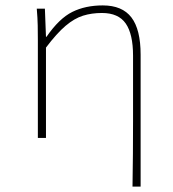

<svg xmlns="http://www.w3.org/2000/svg" viewBox="-20 -510 640 710"><path d="M470 180Q471 120 471.5 59.5Q472 -1 472 -62Q472 -123 472 -183.5Q472 -244 472 -304Q472 -384 445 -423Q418 -462 357 -462Q319 -462 287 -452Q255 -442 222.5 -414.5Q190 -387 150 -334V0H120V-360Q120 -389 119.5 -415.5Q119 -442 116 -478H146L150 -374H152Q199 -442 247.5 -466Q296 -490 360 -490Q432 -490 466 -445.5Q500 -401 500 -308V180Z"/></svg>

Font: Source Code Pro ExtraLight
Style: Regular
Weight: 200
Monospace: yes
Designer: Paul D. Hunt, Teo Tuominen
Foundry: Adobe
Version: Version 1.026;hotconv 1.1.0;makeotfexe 2.6.0